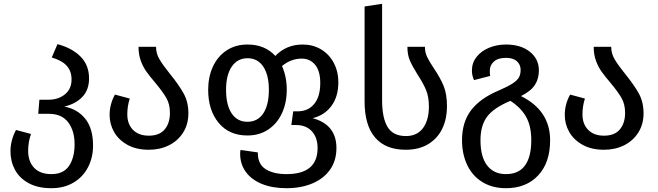

<svg xmlns="http://www.w3.org/2000/svg" viewBox="-20 -773 3459 1009"><path d="M469 -8Q469 55 442.5 106Q416 157 366.5 186.5Q317 216 250 216Q179 216 130.5 189.5Q82 163 58.5 119Q35 75 35 22Q35 -35 64 -90L143 -69Q128 -27 128 20Q128 76 159.5 109Q191 142 250 142Q314 142 343 98.5Q372 55 372 -15Q372 -85 338.5 -130Q305 -175 235 -175H181L187 -249H235Q287 -249 321.5 -277.5Q356 -306 356 -355Q356 -399 331 -427Q306 -455 252 -471L282 -541Q358 -521 403 -476Q448 -431 448 -361Q448 -301 413 -264Q378 -227 318 -213Q387 -200 428 -149Q469 -98 469 -8Z M873 -385Q920 -327 945 -282Q970 -237 970 -178Q970 -120 942.5 -76.5Q915 -33 868 -9.5Q821 14 762 14Q696 14 649.5 -12Q603 -38 579.5 -79.5Q556 -121 556 -169Q556 -225 584 -276L662 -255Q649 -216 649 -172Q649 -121 679 -90.5Q709 -60 762 -60Q818 -60 845.5 -93Q873 -126 873 -180Q873 -225 854.5 -257.5Q836 -290 796 -338Q767 -372 749.5 -396.5Q732 -421 720 -453.5Q708 -486 708 -527H800Q800 -492 818 -461.5Q836 -431 873 -385Z M1748 5Q1748 71 1714.5 118.5Q1681 166 1621.5 191Q1562 216 1486 216Q1411 216 1356 193.5Q1301 171 1271.5 130Q1242 89 1242 35Q1242 25 1244 15L1335 28V31Q1335 90 1376 116Q1417 142 1486 142Q1649 142 1649 5Q1649 -50 1619 -83Q1589 -116 1535 -116H1511L1521 -188H1545Q1599 -188 1631 -226.5Q1663 -265 1663 -337Q1663 -400 1636 -432.5Q1609 -465 1566 -465Q1509 -465 1462 -426Q1487 -370 1487 -301Q1487 -233 1462 -178.5Q1437 -124 1390 -92.5Q1343 -61 1280 -61Q1184 -61 1129 -127.5Q1074 -194 1074 -301Q1074 -368 1098.5 -422Q1123 -476 1170 -507.5Q1217 -539 1281 -539Q1372 -539 1427 -479Q1484 -539 1571 -539Q1624 -539 1666.5 -514Q1709 -489 1733.5 -443.5Q1758 -398 1758 -340Q1758 -265 1721.5 -216Q1685 -167 1623 -152Q1748 -118 1748 5ZM1393 -301Q1393 -379 1363.5 -423Q1334 -467 1281 -467Q1228 -467 1198 -423Q1168 -379 1168 -301Q1168 -221 1197.5 -177Q1227 -133 1280 -133Q1334 -133 1363.5 -177Q1393 -221 1393 -301Z M1896 -739 1988 -753V-247Q1988 -153 2017 -105.5Q2046 -58 2113 -58Q2172 -58 2203 -100Q2234 -142 2234 -213Q2234 -264 2219 -300Q2204 -336 2175 -380Q2147 -425 2134 -455Q2121 -485 2121 -527H2213Q2213 -498 2224.5 -474Q2236 -450 2260 -414Q2294 -364 2311.5 -321Q2329 -278 2329 -213Q2329 -150 2305 -98.5Q2281 -47 2232 -16.5Q2183 14 2112 14Q2006 14 1951 -50.5Q1896 -115 1896 -240Z M2871 -36Q2871 82 2808 149Q2745 216 2639 216Q2567 216 2514.5 183.5Q2462 151 2435 93.5Q2408 36 2408 -36Q2408 -131 2455.5 -193.5Q2503 -256 2600 -297Q2649 -318 2674 -334.5Q2699 -351 2707.5 -367Q2716 -383 2716 -406Q2716 -433 2696.5 -451Q2677 -469 2639 -469Q2597 -469 2575.5 -449.5Q2554 -430 2554 -401Q2554 -386 2556 -374L2471 -352Q2460 -376 2460 -402Q2460 -443 2484.5 -474Q2509 -505 2550 -522Q2591 -539 2639 -539Q2717 -539 2764.5 -501Q2812 -463 2812 -403Q2812 -360 2791.5 -327.5Q2771 -295 2718 -268Q2871 -192 2871 -36ZM2772 -36Q2772 -111 2744.5 -159.5Q2717 -208 2662 -243Q2574 -206 2539.5 -159.5Q2505 -113 2505 -36Q2505 51 2540 96.5Q2575 142 2639 142Q2706 142 2739 96.5Q2772 51 2772 -36Z M3265 -385Q3312 -327 3337 -282Q3362 -237 3362 -178Q3362 -120 3334.5 -76.5Q3307 -33 3260 -9.5Q3213 14 3154 14Q3088 14 3041.5 -12Q2995 -38 2971.5 -79.5Q2948 -121 2948 -169Q2948 -225 2976 -276L3054 -255Q3041 -216 3041 -172Q3041 -121 3071 -90.5Q3101 -60 3154 -60Q3210 -60 3237.5 -93Q3265 -126 3265 -180Q3265 -225 3246.5 -257.5Q3228 -290 3188 -338Q3159 -372 3141.5 -396.5Q3124 -421 3112 -453.5Q3100 -486 3100 -527H3192Q3192 -492 3210 -461.5Q3228 -431 3265 -385Z"/></svg>

Font: FiraGO
Style: Regular
Weight: 400
Designer: bBox Type
Foundry: bBox Type GmbH
Version: Version 1.001;April 20, 2020;FontCreator 12.0.0.2555 64-bit